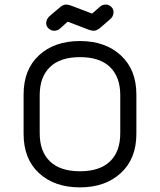

<svg xmlns="http://www.w3.org/2000/svg" viewBox="-20 -809 698 838"><path d="M329.1 8.8Q217.8 8.8 150.4 -53.2Q83 -115.2 83 -224.6V-396.5Q83 -505.9 150.4 -567.9Q217.8 -629.9 329.1 -629.9Q439.5 -629.9 507.3 -567.4Q575.2 -504.9 575.2 -396.5V-224.6Q575.2 -116.2 507.3 -53.7Q439.5 8.8 329.1 8.8ZM153.3 -393.6V-227.5Q153.3 -147.5 198.2 -104.5Q243.2 -61.5 329.1 -61.5Q415 -61.5 460 -104.5Q504.9 -147.5 504.9 -227.5V-393.6Q504.9 -472.7 460.4 -516.1Q416 -559.6 329.1 -559.6Q242.2 -559.6 197.8 -516.1Q153.3 -472.7 153.3 -393.6ZM282.2 -711.9Q278.3 -713.9 276.4 -713.9Q274.4 -713.9 271.5 -710.9L243.2 -685.5Q232.4 -674.8 215.8 -674.8Q204.1 -674.8 192.9 -684.1Q181.6 -693.4 181.6 -708Q181.6 -726.6 199.2 -741.2L243.2 -778.3Q255.9 -789.1 268.6 -789.1Q278.3 -789.1 291 -784.2L376 -752Q379.9 -750 381.8 -750Q382.8 -750 385.7 -752.9L415 -778.3Q425.8 -789.1 442.4 -789.1Q454.1 -789.1 464.8 -779.8Q475.6 -770.5 475.6 -755.9Q475.6 -736.3 458 -722.7L415 -685.5Q400.4 -674.8 389.6 -674.8Q378.9 -674.8 366.2 -679.7Z"/></svg>

Font: Jura
Style: DemiBold
Weight: 600
Version: Version 2.4